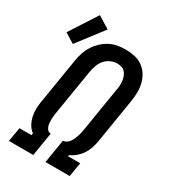

<svg xmlns="http://www.w3.org/2000/svg" viewBox="-221 -935 922 1037"><g transform="rotate(30 240.0 -417.0)"><path d="M4 0 19 -88H94L96 -100Q77 -114 65.5 -135Q54 -156 49 -180Q44 -204 45 -229.5Q46 -255 51 -280L96 -556Q100 -581 108 -605Q116 -629 130 -651Q144 -673 163.5 -691.5Q183 -710 206 -722Q229 -734 254 -738.5Q279 -743 304 -743Q333 -743 360.5 -737Q388 -731 410 -715.5Q432 -700 446.5 -677Q461 -654 467.5 -627Q474 -600 473.5 -571Q473 -542 468 -513L423 -237Q419 -216 412 -195Q405 -174 392.5 -155Q380 -136 362 -120.5Q344 -105 324 -96L322 -88H398L383 0H232L256 -147H257Q268 -147 277.5 -153.5Q287 -160 294 -169.5Q301 -179 305.5 -189Q310 -199 313.5 -209.5Q317 -220 319.5 -230.5Q322 -241 324 -252L369 -528Q372 -542 373 -556.5Q374 -571 372.5 -585Q371 -599 366 -612.5Q361 -626 352.5 -636Q344 -646 330.5 -650.5Q317 -655 302 -655Q282 -655 262 -646Q242 -637 227.5 -620Q213 -603 206 -582.5Q199 -562 195 -542L150 -266Q148 -254 146.5 -242.5Q145 -231 144.5 -219Q144 -207 145 -195.5Q146 -184 149.5 -173.5Q153 -163 160.5 -155Q168 -147 180 -147L156 0ZM41 -626 -20 -664 90 -834 165 -788Z"/></g></svg>

Font: Iosevka SS04 Semibold Oblique
Style: Regular
Weight: 600
Italic angle: -9°
Monospace: yes
Designer: Belleve Invis
Foundry: Belleve Invis
Version: Version 19.0.0; ttfautohint (v1.8.4)